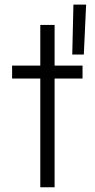

<svg xmlns="http://www.w3.org/2000/svg" viewBox="-20 -792 401 812"><path d="M150.4 -460H31.2V-514.6H150.4V-686.5H210.9V-514.6H329.1V-460H210.9V0H150.4ZM290.5 -772.5H344.2L334.5 -561.5H285.6Z"/></svg>

Font: Reddit Sans Chocolate Light
Style: Regular
Weight: 300
Designer: Stephen Hutchings
Foundry: Reddit
Version: Version 1.013